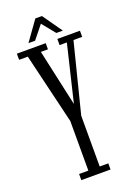

<svg xmlns="http://www.w3.org/2000/svg" viewBox="-158 -894 666 954"><g transform="rotate(-20 175.5 -416.5)"><path d="M99 0V-32.5H148V-294.5L59 -667.5H13V-700H165.5V-667.5H128L205.5 -315H181L265.5 -667.5H227V-700H346.5V-667.5H300.5L208 -301V-32.5H253.5V0ZM85 -729.5 159 -833H194L267 -729.5H232.5L176 -799L120 -729.5Z"/></g></svg>

Font: Imbue Thin 10pt Light
Style: Regular
Weight: 300
Version: Version 1.102